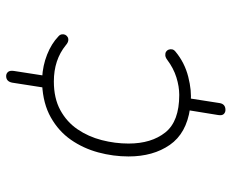

<svg xmlns="http://www.w3.org/2000/svg" viewBox="-86 -564 771 640"><g transform="rotate(-90 300.0 -244.5)"><path d="M253 121Q245 121 239.5 115.5Q234 110 236 97L253 -8L258 3Q175 -9 136.5 -64.5Q98 -120 98 -202Q98 -253 111.5 -303Q125 -353 153.5 -394Q182 -435 228 -461Q274 -487 338 -490L325 -468L344 -590Q346 -600 351.5 -605Q357 -610 366 -610Q374 -610 379.5 -604Q385 -598 383 -584L365 -468L360 -490Q401 -488 437.5 -473.5Q474 -459 498 -436Q504 -431 505 -424.5Q506 -418 503.5 -413Q501 -408 496 -405Q491 -402 484 -403Q477 -404 469 -411Q420 -451 348 -451Q292 -451 252.5 -429.5Q213 -408 188.5 -372Q164 -336 152.5 -291.5Q141 -247 141 -202Q141 -126 178 -79.5Q215 -33 303 -33Q331 -33 361.5 -42.5Q392 -52 420 -73Q428 -79 435 -79.5Q442 -80 447 -77Q452 -74 454 -68.5Q456 -63 455 -57Q454 -51 448 -46Q411 -15 363.5 -3Q316 9 281 5L293 -8L276 101Q273 121 253 121Z"/></g></svg>

Font: Nunito Variable Extra Light
Style: Italic
Weight: 200
Italic angle: -9°
Designer: Vernon Adams
Foundry: Vernon Adams
Version: Version 3.602